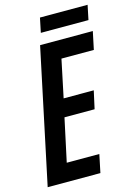

<svg xmlns="http://www.w3.org/2000/svg" viewBox="-128 -918 694 985"><g transform="rotate(-15 219.0 -425.5)"><path d="M-1 0 150 -714H430L410 -619H238L196 -419H356L335 -324H175L126 -96H299L279 0ZM170 -774 186 -851H439L423 -774Z"/></g></svg>

Font: Noto Sans ExtraCondensed SemiBold
Style: Italic
Weight: 600
Width: 2
Italic angle: -12°
Designer: Monotype Design Team
Foundry: Monotype Imaging Inc.
Version: Version 2.013; ttfautohint (v1.8.4.7-5d5b)